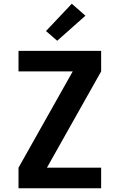

<svg xmlns="http://www.w3.org/2000/svg" viewBox="-20 -1007 640 1027"><path d="M79 0V-110L369 -625H79V-735H521V-625L231 -110H521V0ZM286 -789 226 -841 364 -987 437 -923Z"/></svg>

Font: Iosevka Aile Extrabold
Style: Regular
Weight: 800
Designer: Belleve Invis
Foundry: Belleve Invis
Version: Version 27.3.5; ttfautohint (v1.8.4)